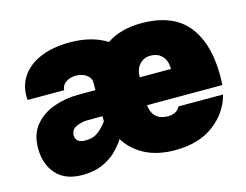

<svg xmlns="http://www.w3.org/2000/svg" viewBox="-82 -691 1059 826"><g transform="rotate(-15 447.0 -277.5)"><path d="M36.1 -155.8Q36.1 -217.8 68.8 -256.8Q101.6 -295.9 153.3 -314.5Q205.1 -333 261.7 -333H339.4V-367.7Q339.4 -387.7 320.1 -401.4Q300.8 -415 273.9 -415Q247.1 -415 228.3 -401.6Q209.5 -388.2 209.5 -367.7H46.4Q41.5 -426.3 69.6 -469.5Q97.7 -512.7 153.1 -536.4Q208.5 -560.1 284.7 -560.1Q383.3 -560.1 449.2 -518.1Q512.2 -560.1 603 -560.1Q752 -560.1 817.1 -468.5Q882.3 -377 872.6 -212.9H536.6Q544.9 -143.6 611.8 -143.6Q630.4 -143.6 644.5 -150.6Q658.7 -157.7 666.5 -172.9H864.7Q845.2 -96.7 778.3 -45.7Q711.4 5.4 604.5 5.4Q528.3 5.4 472.9 -22.7Q417.5 -50.8 384.8 -102.5Q367.7 -75.2 341.8 -50.5Q315.9 -25.9 279.1 -10.3Q242.2 5.4 192.4 5.4Q115.7 5.4 75.9 -39.1Q36.1 -83.5 36.1 -155.8ZM537.6 -336.9H676.8Q676.8 -373.5 657.7 -394.3Q638.7 -415 605.5 -415Q575.7 -415 556.6 -393.6Q537.6 -372.1 537.6 -336.9ZM243.2 -134.8Q276.4 -134.8 298.8 -151.6Q321.3 -168.5 339.4 -193.8V-216.8H274.9Q248 -216.8 223.4 -206.1Q198.7 -195.3 198.7 -169.4Q198.7 -134.8 243.2 -134.8Z"/></g></svg>

Font: Estedad-FD Black
Style: Regular
Weight: 900
Designer: Amin Abedi
Version: Version 7.3